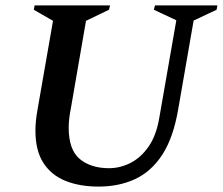

<svg xmlns="http://www.w3.org/2000/svg" viewBox="-20 -680 824 710"><path d="M345 10Q275 10 222.5 -11Q170 -32 140.5 -77.5Q111 -123 111 -197Q111 -215 113 -234.5Q115 -254 119 -276L176 -603L105 -644L108 -660H387L383 -644L298 -603L242 -279Q234 -239 234 -208Q234 -126 275 -92Q316 -58 383 -58Q424 -58 462.5 -77.5Q501 -97 529.5 -138Q558 -179 569 -244L632 -605L549 -644L553 -660H784L781 -644L696 -604L639 -276Q621 -171 580.5 -108.5Q540 -46 480 -18Q420 10 345 10Z"/></svg>

Font: Spectral SC SemiBold
Style: Italic
Weight: 600
Italic angle: -10°
Designer: Jean-Baptiste Levee
Foundry: Production Type
Version: Version 2.001